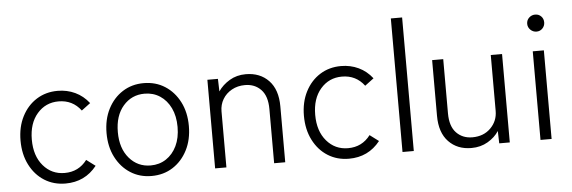

<svg xmlns="http://www.w3.org/2000/svg" viewBox="-48 -872 3083 1034"><g transform="rotate(-5 1493.5 -355.5)"><path d="M269 11Q205 11 155 -20.5Q105 -52 76 -109Q47 -166 47 -240Q47 -314 76 -370.5Q105 -427 155 -458.5Q205 -490 269 -490Q320 -490 363.5 -469.5Q407 -449 438 -409L390 -373Q345 -433 269 -433Q199 -433 153.5 -380.5Q108 -328 108 -240Q108 -152 153.5 -99Q199 -46 269 -46Q345 -46 390 -106L438 -70Q374 11 269 11Z M734 11Q670 11 620 -21Q570 -53 541 -109.5Q512 -166 512 -240Q512 -314 541 -370.5Q570 -427 620 -459Q670 -491 734 -491Q799 -491 849 -459Q899 -427 928 -370.5Q957 -314 957 -240Q957 -166 928 -109.5Q899 -53 849 -21Q799 11 734 11ZM734 -46Q781 -46 817.5 -70Q854 -94 875 -137.5Q896 -181 896 -240Q896 -299 875 -342.5Q854 -386 817.5 -410Q781 -434 734 -434Q664 -434 618.5 -381.5Q573 -329 573 -240Q573 -152 618.5 -99Q664 -46 734 -46Z M1078 0V-479H1135L1137 -411Q1160 -445 1198.5 -468Q1237 -491 1286 -491Q1363 -491 1410 -442Q1457 -393 1457 -302V0H1397V-293Q1397 -363 1363.5 -398Q1330 -433 1277 -433Q1237 -433 1205.5 -415.5Q1174 -398 1156.5 -368.5Q1139 -339 1139 -303V0Z M1801 11Q1737 11 1687 -20.5Q1637 -52 1608 -109Q1579 -166 1579 -240Q1579 -314 1608 -370.5Q1637 -427 1687 -458.5Q1737 -490 1801 -490Q1852 -490 1895.5 -469.5Q1939 -449 1970 -409L1922 -373Q1877 -433 1801 -433Q1731 -433 1685.5 -380.5Q1640 -328 1640 -240Q1640 -152 1685.5 -99Q1731 -46 1801 -46Q1877 -46 1922 -106L1970 -70Q1906 11 1801 11Z M2091 0V-722H2152V0Z M2463 11Q2387 11 2340 -38Q2293 -87 2293 -178V-479H2353V-186Q2353 -116 2386.5 -81Q2420 -46 2473 -46Q2534 -46 2572 -84Q2610 -122 2610 -177V-479H2671V-1H2614L2612 -68Q2591 -35 2552 -12Q2513 11 2463 11Z M2837 0V-479H2897V0ZM2867 -583Q2848 -583 2834 -596.5Q2820 -610 2820 -629Q2820 -649 2834 -662Q2848 -675 2867 -675Q2886 -675 2899 -662Q2912 -649 2912 -629Q2912 -610 2899 -596.5Q2886 -583 2867 -583Z"/></g></svg>

Font: Zen Kaku Gothic New
Style: Regular
Weight: 400
Designer: Yoshimichi Ohira
Foundry: Positype
Version: Version 1.001